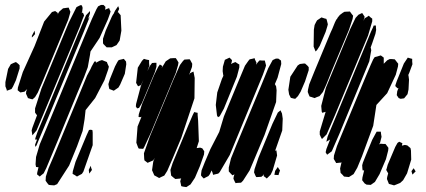

<svg xmlns="http://www.w3.org/2000/svg" viewBox="-20 -747 1738 783"><path d="M420 -668 386 -592 349 -537 347 -523 338 -473 323 -433 296 -369 217 -177 169 -62 158 -40 149 -33 142 -27 131 -36 132 -44 137 -65 127 -66 125 -77 127 -107 142 -158 171 -227 332 -616 355 -670 373 -709 380 -721 392 -727H402L410 -719L409 -709L408 -707L417 -711L425 -714L428 -706L431 -701L429 -693ZM305 -637 163 -296 129 -215 112 -195 111 -202 109 -215 112 -226 131 -277 127 -282 123 -288V-305L149 -386L261 -656L292 -718L308 -726L314 -725L317 -715L315 -699L313 -693L318 -696L323 -684L318 -672ZM475 -622 468 -582 462 -573 455 -563 436 -554H424H415L407 -562L401 -568L400 -573V-589L411 -622L436 -679L441 -688L443 -690L449 -703L462 -722L466 -711L460 -697H462L472 -685ZM258 -666 151 -408 134 -369 123 -351 113 -342 107 -343 94 -347 91 -354 86 -365 87 -375 91 -384 80 -373 63 -370 52 -379 53 -390 73 -453 121 -559 160 -659 192 -698 205 -702 216 -694 215 -688 221 -699 237 -713 251 -715 260 -716 264 -706 267 -699 265 -690ZM321 -616 175 -264 138 -176 129 -154 124 -148 123 -157 131 -178H123L125 -186L133 -209L170 -297L300 -612L331 -685L347 -702V-693L339 -669L346 -678L341 -666ZM121 -622 123 -608 115 -599 110 -594V-601ZM489 -446 470 -402 463 -390 444 -377 434 -381 426 -384 424 -392 422 -404 428 -424 449 -476 459 -495 464 -502 485 -507 494 -496 495 -485ZM406 -420 368 -347 329 -298 325 -261 317 -213 294 -150 262 -72 213 4 201 9 187 8 179 7 173 0 166 -10 167 -27 178 -61 200 -112 305 -366 335 -439 349 -465 354 -476 365 -496H372L371 -491L386 -499L396 -502L411 -496L416 -494L418 -488L424 -475L421 -463ZM45 -420 33 -394 27 -384 19 -381 8 -377 7 -382 2 -395V-412L13 -466L20 -478L24 -485L37 -491L45 -494L54 -487L60 -481V-468ZM358 -155 320 -47 314 -38 301 -31 294 -27 285 -33 276 -38 277 -49 288 -87 333 -195 343 -217 351 -218 357 -216 358 -206ZM342 -54 350 -71 352 -62 355 -54 344 -39Z M946 -434 893 -304 876 -273 869 -269 865 -276 860 -319 866 -370 885 -425 891 -438 890 -443 888 -457 889 -475 897 -503 916 -512 926 -502 925 -494 922 -486 930 -490 940 -494 949 -488 956 -484V-472ZM697 -450 595 -205 569 -149 564 -140 546 -141 543 -146 536 -165 541 -231 557 -271 552 -269 545 -270 546 -281 559 -322 609 -442 625 -474 632 -484 642 -478 639 -469 656 -497 674 -509 688 -510H697L704 -499L708 -492L706 -481ZM1052 -442 917 -115 876 -45 870 -39 857 -36 849 -34 847 -42 843 -52 836 -37 830 -29 818 -23 811 -19 805 -25 800 -31V-37L802 -52L815 -85L838 -139L874 -209L893 -272L948 -405L979 -479L993 -499L998 -505L1012 -508L1018 -510L1020 -504L1026 -491L1024 -483L1033 -495L1039 -501L1050 -500H1060L1063 -488L1065 -480L1062 -470ZM1106 -331 1059 -197 998 -52 971 -10 963 -2 946 -1 941 0 938 -5 932 -18 933 -26 936 -36 928 -32 922 -38 913 -48V-64L922 -101L943 -153L1045 -398L1074 -469L1087 -493L1092 -502L1105 -508H1115L1126 -500L1127 -486L1112 -430L1101 -404L1106 -395L1108 -379ZM595 -413 559 -327 547 -307 539 -305 534 -313 535 -323 554 -395 565 -422 555 -400 543 -395 535 -409 542 -471 559 -499 567 -507 577 -504 588 -502V-490L589 -479L581 -457L591 -478L600 -490L611 -491H618V-485V-475L612 -454ZM773 -346 719 -184 682 -96 662 -50 650 -31 637 -25 629 -21 622 -25 609 -32 607 -37 600 -53 605 -88 611 -103 605 -93 582 -83 569 -93 568 -101 567 -122 591 -190 687 -421 714 -482 726 -498 732 -504 748 -505H754L757 -500L764 -487L763 -474L751 -441L756 -449L764 -453L769 -455L770 -450L774 -429ZM1092 -52 1084 -35 1074 -25 1068 -19 1062 -24 1055 -29 1056 -34 1057 -37 1052 -31 1046 -26 1030 -25H1025L1022 -30L1016 -44L1018 -57L1034 -104L1091 -242L1113 -288L1124 -297L1130 -284L1133 -263L1131 -215L1102 -132L1107 -134L1108 -128L1110 -113ZM795 -69 775 -22 757 5 740 16 726 14 719 12 718 6 715 -8 718 -18 719 -21 717 -19 706 -18 695 -17 686 -24 678 -31 675 -54 684 -82 748 -236 766 -278 772 -290 780 -288 786 -287V-278L788 -254L791 -171L782 -143L796 -145L805 -142L813 -130L812 -117ZM1102 -50 1113 -66 1117 -59 1122 -52 1117 -38 1116 -33 1099 -34Z M1403 -625 1333 -458 1311 -403 1297 -372 1283 -355 1272 -351 1263 -347 1248 -352 1243 -353 1240 -359 1235 -372 1236 -381 1241 -403 1262 -455 1326 -609 1329 -616 1335 -629 1346 -656 1352 -668 1354 -669 1357 -675 1366 -686 1378 -695 1385 -699 1407 -700 1415 -689 1420 -683 1418 -670ZM1481 -602 1345 -275 1312 -199 1293 -180 1289 -187 1284 -198V-211L1308 -291L1294 -287L1292 -292L1290 -315L1309 -389L1408 -628L1430 -674L1442 -687L1457 -694L1463 -685L1467 -679L1465 -670L1462 -663L1463 -664L1468 -673L1477 -678L1484 -683L1490 -677L1498 -671V-660ZM1260 -626 1263 -645 1269 -657 1273 -664 1291 -676 1303 -672 1311 -670 1313 -664 1317 -648 1315 -640 1308 -617 1284 -560 1273 -543 1267 -537 1265 -542 1259 -557ZM1486 -497 1364 -201 1333 -130 1314 -116 1308 -126 1311 -139 1326 -178 1311 -169 1312 -174 1316 -190 1351 -274 1464 -547 1493 -618 1501 -635 1504 -643H1513V-637L1514 -625L1511 -609L1497 -568L1491 -552L1492 -553L1494 -542ZM1594 -442 1559 -367 1515 -319 1502 -234 1456 -109 1437 -63 1422 -37 1403 -25 1392 -26 1383 -27 1377 -34 1369 -42 1367 -60 1373 -86 1371 -84 1360 -83 1351 -82 1347 -89 1341 -99 1342 -113 1354 -151 1372 -195 1465 -419 1492 -483 1502 -505 1508 -514 1533 -521 1545 -512V-500V-489V-487L1559 -501L1569 -506H1579L1590 -505L1597 -496L1604 -487L1603 -476ZM1646 -382 1642 -363 1633 -352 1628 -346 1614 -344 1606 -347 1598 -359 1600 -375 1605 -388 1601 -387 1592 -396 1593 -401 1598 -416 1627 -488 1639 -506 1643 -512 1653 -509 1661 -507V-496L1662 -485L1649 -450L1645 -441L1646 -438L1648 -422ZM1224 -415 1206 -373 1195 -355 1184 -344 1178 -345 1166 -348 1159 -362 1156 -381 1164 -434 1194 -480 1203 -486 1219 -488H1224L1234 -479L1239 -473V-461ZM1530 -165 1526 -158 1532 -161 1543 -160H1552L1559 -151L1564 -144L1563 -133L1554 -98L1528 -37L1509 -5L1492 7L1475 6L1467 1L1457 -12L1458 -23L1465 -52H1464H1459L1458 -58L1457 -73L1460 -84L1470 -109L1498 -177L1511 -201L1516 -210H1525H1533L1534 -201L1536 -189ZM1657 -96 1640 -40 1624 -12 1612 -1 1595 6 1587 9 1577 6 1566 3 1564 -2 1558 -17 1559 -25 1563 -40 1559 -47 1555 -54 1557 -60 1561 -75 1592 -148 1601 -164 1608 -169 1621 -163 1619 -153 1631 -156 1641 -154 1654 -143 1656 -133ZM1658 -49 1667 -61 1670 -56 1675 -48 1662 -35Z"/></svg>

Font: Rubik Marker Hatch
Style: Regular
Weight: 400
Designer: Hubert and Fischer, NaN
Foundry: Hubert & Fischer, NaN
Version: Version 2.200